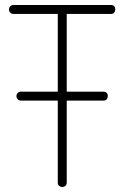

<svg xmlns="http://www.w3.org/2000/svg" viewBox="-20 -751 499 771"><path d="M230 0Q223 0 217.5 -4.5Q212 -9 212 -18V-347H64Q56 -347 51 -352.5Q46 -358 46 -365Q46 -372 51 -377.5Q56 -383 64 -383H212V-695H34Q26 -695 21 -700.5Q16 -706 16 -713Q16 -720 21 -725.5Q26 -731 34 -731H425Q434 -731 438.5 -726Q443 -721 443 -714Q443 -707 439 -701Q435 -695 425 -695H248V-383H395Q404 -383 408.5 -378Q413 -373 413 -366Q413 -359 409 -353Q405 -347 395 -347H248V-18Q248 -9 242.5 -4.5Q237 0 230 0Z"/></svg>

Font: Dosis ExtraLight
Style: Regular
Weight: 250
Designer: EdgarTolentino, PabloImpallari, IginoMarini
Foundry: EdgarTolentino, PabloImpallari, IginoMarini
Version: Version 3.001; ttfautohint (v1.8.2)